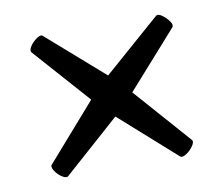

<svg xmlns="http://www.w3.org/2000/svg" viewBox="-51 -496 569 488"><g transform="rotate(-10 233.0 -252.0)"><path d="M414 -396 286 -252 414 -107Q419 -102 411.5 -91Q404 -80 393 -73Q382 -66 377 -71L233 -199L89 -71Q84 -66 73 -73Q62 -80 55 -91Q48 -102 53 -107L180 -252L52 -396Q47 -402 54 -412.5Q61 -423 72 -430.5Q83 -438 88 -432L233 -305L378 -432Q384 -438 394.5 -430.5Q405 -423 412.5 -412.5Q420 -402 414 -396Z"/></g></svg>

Font: Anvers
Style: Regular
Weight: 400
Designer: Ishtar van Looy
Version: Version 1.000